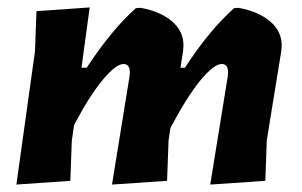

<svg xmlns="http://www.w3.org/2000/svg" viewBox="-20 -492 811 516"><path d="M221 -472 199 -310H213Q280 -412 345 -470L358 -471Q412 -461 443 -434Q474 -407 473 -368L472 -355L465 -310H477Q541 -409 609 -470L621 -471Q675 -461 706.5 -434Q738 -407 737 -368L736 -355L697 -115L693 -6L545 4L592 -286L593 -297Q593 -320 576 -320Q555 -320 519 -276.5Q483 -233 438 -148L433 -115L429 -6L281 4L328 -286L329 -297Q329 -320 312 -320Q292 -320 257 -278.5Q222 -237 179 -156L173 -114L169 -6L24 4L74 -354L78 -462Z"/></svg>

Font: Alegreya Sans ExtraBold
Style: Italic
Weight: 800
Italic angle: -7°
Designer: Juan Pablo del Peral
Foundry: Huerta Tipografica
Version: Version 2.007